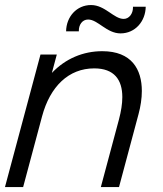

<svg xmlns="http://www.w3.org/2000/svg" viewBox="-50 -762 664 782"><path d="M440.9 -626C500.9 -626 542.7 -675.5 543.5 -734.5H491.5C491.5 -733.4 491.6 -732.4 491.6 -731.3C491.6 -706.2 475.8 -685 453.7 -685C413.7 -685 377.8 -741.5 320.8 -741.5C262.3 -741.5 220.1 -694 219.2 -634.5H271.2C271.1 -635.6 271.1 -636.6 271.1 -637.7C271.1 -659.8 284.2 -682.5 309 -682.5C348.5 -682.5 384.4 -626 440.9 -626ZM366.5 -553.5C289 -553.5 216.9 -523.5 161.3 -465L181.4 -540H114.9L-29.8 0H44.2L121.3 -288C154 -410 229.7 -483.5 333.7 -483.5C415.3 -483.5 448.2 -437.1 448.2 -366.5C448.2 -339.3 443.3 -308.6 434.5 -275.5L360.7 0H434.7L514.2 -297C522.7 -328.4 527.7 -360.8 527.7 -391.5C527.7 -479.3 486.5 -553.5 366.5 -553.5Z"/></svg>

Font: Manrope
Style: RegularItalic
Weight: 400
Italic angle: -15°
Designer: Mikhail Sharanda
Foundry: Mikhail Sharanda
Version: Version 4.502;hotconv 1.0.109;makeotfexe 2.5.65596